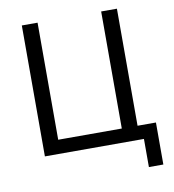

<svg xmlns="http://www.w3.org/2000/svg" viewBox="-91 -778 913 1008"><g transform="rotate(-10 365.0 -274.0)"><path d="M621 150V0H93V-698H177V-74H516V-698H600V-74H698V150Z"/></g></svg>

Font: IBM Plex Sans
Style: Regular
Weight: 400
Designer: Mike Abbink, Paul van der Laan, Pieter van Rosmalen
Foundry: Bold Monday
Version: Version 3.201